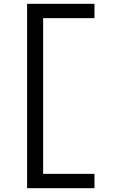

<svg xmlns="http://www.w3.org/2000/svg" viewBox="-20 -843 616 1006"><path d="M122 143H475V68H206V-748H475V-823H122Z"/></svg>

Font: Iosevka SS01 Extended
Style: Regular
Weight: 400
Width: 7
Monospace: yes
Designer: Belleve Invis
Foundry: Belleve Invis
Version: Version 3.4.7; ttfautohint (v1.8.3)